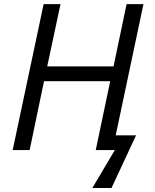

<svg xmlns="http://www.w3.org/2000/svg" viewBox="-20 -734 759 939"><path d="M541.5 0H448.2L519 -336.9H195.3L125 0H42L193.4 -713.9H275.9L210.9 -409.2H535.2L599.1 -713.9H681.6L545.9 -72.3H645.5L525.4 185.5H431.6Z"/></svg>

Font: Viking Open Sans
Style: Italic
Weight: 400
Italic angle: -12°
Foundry: Ascender Corporation
Version: Version 2.000